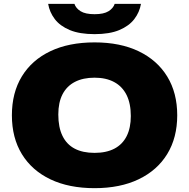

<svg xmlns="http://www.w3.org/2000/svg" viewBox="-20 -971 986 1001"><path d="M473 10Q339.5 10 243 -36Q146.5 -82 94.2 -167.2Q42 -252.5 42 -370Q42 -487.5 94 -572.8Q146 -658 242.5 -704Q339 -750 473 -750Q607 -750 703.5 -703.5Q800 -657 852 -571.8Q904 -486.5 904 -370Q904 -253.5 852 -168.2Q800 -83 703.2 -36.5Q606.5 10 473 10ZM473 -174Q534.5 -174 576.8 -196.2Q619 -218.5 640.5 -261.5Q662 -304.5 662 -366Q662 -431.5 639.8 -476Q617.5 -520.5 575.2 -543.2Q533 -566 473 -566Q413 -566 370.8 -544.2Q328.5 -522.5 306.2 -479.8Q284 -437 284 -374Q284 -307 305.8 -262.5Q327.5 -218 369.5 -196Q411.5 -174 473 -174ZM473 -793Q395 -793 344 -814.2Q293 -835.5 265.8 -871.2Q238.5 -907 231 -951H368Q375.5 -928 400.2 -912.5Q425 -897 473 -897Q521 -897 545.8 -912.5Q570.5 -928 578 -951H715Q707.5 -907 680 -871.2Q652.5 -835.5 601.8 -814.2Q551 -793 473 -793Z"/></svg>

Font: Encode Sans SC Expanded Black
Style: Regular
Weight: 900
Width: 7
Designer: Multiple Designers
Foundry: Impallari Type
Version: Version 3.002